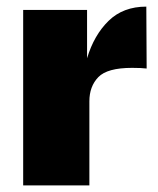

<svg xmlns="http://www.w3.org/2000/svg" viewBox="-20 -560 478 580"><path d="M50 -530H243V-384Q264 -454 308 -497Q352 -540 422 -540L423 -353Q407 -355 379 -355Q304 -355 277 -327Q250 -299 250 -254V0H50Z"/></svg>

Font: Morrison Black
Style: Regular
Weight: 900
Designer: Pablo Impallari, Rodrigo Fuenzalida (Modified by Dan O. Williams)
Version: Version 0.03;June 6, 2019;FontCreator 11.5.0.2425 64-bit; tt